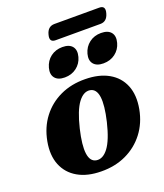

<svg xmlns="http://www.w3.org/2000/svg" viewBox="-150 -914 879 1027"><g transform="rotate(-20 290.0 -400.5)"><path d="M334 -480Q413 -479.5 467 -449Q521 -418.5 543.8 -362.5Q566.5 -306.5 552.5 -230Q538.5 -155 496.2 -100Q454 -45 390.5 -15.2Q327 14.5 248.5 13.5Q170 13 116.5 -17.8Q63 -48.5 40.2 -104.5Q17.5 -160.5 31.5 -236.5Q45.5 -312 87.5 -367Q129.5 -422 192.8 -451.5Q256 -481 334 -480ZM243.5 -51.5Q280 -45.5 311.5 -87.2Q343 -129 366 -224.5Q408.5 -404 339.5 -415.5Q303.5 -421 272.2 -379.2Q241 -337.5 218 -242Q175.5 -63 243.5 -51.5ZM237 -525.5Q198.5 -525.5 181.5 -546.8Q164.5 -568 174 -603.5Q184 -640.5 212.2 -661.8Q240.5 -683 279 -683Q318 -683 335 -661.8Q352 -640.5 342 -603.5Q332.5 -568.5 304.2 -547Q276 -525.5 237 -525.5ZM457 -525.5Q418.5 -525.5 401.2 -546.8Q384 -568 393.5 -603.5Q403.5 -640 431.8 -661.5Q460 -683 498.5 -683Q538 -683 555.2 -661.8Q572.5 -640.5 562.5 -603.5Q553 -568.5 524.8 -547Q496.5 -525.5 457 -525.5ZM233 -771.5Q244 -813.5 282 -813.5H537Q574 -813.5 562 -772Q550.5 -729.5 513.5 -729.5H258.5Q221 -729.5 233 -771.5Z"/></g></svg>

Font: Fraunces 9pt S000
Style: Bold Italic
Weight: 700
Italic angle: -16°
Version: Version 1.000; ttfautohint (v1.8.3)